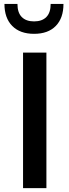

<svg xmlns="http://www.w3.org/2000/svg" viewBox="-20 -968 357 988"><path d="M218.8 0H98.6V-697.3H218.8ZM306.6 -947.8Q306.6 -875 267.1 -834.5Q227.5 -793.9 155.3 -793.9Q83 -793.9 43 -834.5Q2.9 -875 2.9 -947.8H69.8Q69.8 -902.8 92 -880.4Q114.3 -857.9 155.3 -857.9Q196.3 -857.9 218.5 -880.4Q240.7 -902.8 240.7 -947.8Z"/></svg>

Font: Estedad-FD SemiBold
Style: Regular
Weight: 600
Designer: Amin Abedi
Version: Version 7.3